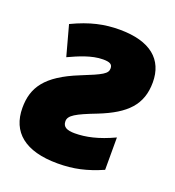

<svg xmlns="http://www.w3.org/2000/svg" viewBox="-109 -650 682 747"><g transform="rotate(20 231.5 -276.0)"><path d="M211 10C277 10 330 -2 394 -30V-164C330 -134 279 -123 234 -123C202 -123 184 -131 184 -155C184 -179 210 -194 293 -226C401 -269 452 -320 452 -413C452 -507 389 -562 261 -562C199 -562 141 -550 68 -515L102 -390C143 -409 193 -431 240 -431C268 -431 279 -425 279 -408C279 -386 261 -376 176 -342C47 -290 9 -231 9 -147C9 -47 76 10 211 10Z"/></g></svg>

Font: Noto Sans SemiCondensed Black
Style: Italic
Weight: 900
Width: 4
Italic angle: -12°
Designer: Monotype Design Team
Foundry: Monotype Imaging Inc.
Version: Version 2.013